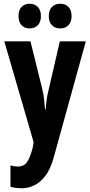

<svg xmlns="http://www.w3.org/2000/svg" viewBox="-20 -767 482 1027"><path d="M3 -546H143L207 -287Q213 -260 216 -234Q219 -208 221 -181H224Q226 -207 229 -230Q232 -253 240 -286L300 -546H439L268 73Q251 136 223.5 172.5Q196 209 163 224.5Q130 240 98 240Q81 240 65.5 238Q50 236 36 232V118Q57 124 75 124Q105 124 122 103.5Q139 83 155 23L160 -6ZM79 -681Q79 -713 95.5 -730Q112 -747 138 -747Q166 -747 182.5 -729.5Q199 -712 199 -681Q199 -650 182.5 -632.5Q166 -615 138 -615Q112 -615 95.5 -632Q79 -649 79 -681ZM241 -681Q241 -713 258 -730Q275 -747 302 -747Q330 -747 346.5 -729.5Q363 -712 363 -681Q363 -650 346.5 -632.5Q330 -615 302 -615Q274 -615 257.5 -632.5Q241 -650 241 -681Z"/></svg>

Font: Noto Sans Telugu ExtraCondensed
Style: Bold
Weight: 700
Width: 2
Designer: Jelle Bosma - Monotype Design Team
Foundry: Monotype Imaging Inc.
Version: Version 2.005; ttfautohint (v1.8.4.7-5d5b)